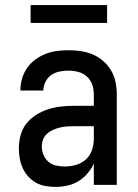

<svg xmlns="http://www.w3.org/2000/svg" viewBox="-20 -725 540 753"><path d="M197 8Q178 8 158 4.5Q138 1 121 -8.5Q104 -18 90.5 -33Q77 -48 69 -66Q61 -84 57.5 -103.5Q54 -123 54 -142Q54 -168 60.5 -193.5Q67 -219 83 -239.5Q99 -260 121 -274Q143 -288 167.5 -296Q192 -304 217.5 -307Q243 -310 269 -310H348V-355Q348 -375 341.5 -393.5Q335 -412 320.5 -425Q306 -438 287 -443Q268 -448 249 -448Q231 -448 213.5 -444.5Q196 -441 181.5 -431Q167 -421 158.5 -404.5Q150 -388 150 -370Q150 -370 150 -370Q150 -370 150 -370H60Q60 -370 60 -370.5Q60 -371 60 -371Q60 -394 66.5 -416.5Q73 -439 86 -458Q99 -477 118 -491Q137 -505 158.5 -513.5Q180 -522 202.5 -525Q225 -528 249 -528Q273 -528 297 -524.5Q321 -521 343.5 -511.5Q366 -502 384.5 -486Q403 -470 415.5 -449Q428 -428 433 -404Q438 -380 438 -355V0H348V-83Q338 -62 322.5 -44Q307 -26 287 -14Q267 -2 244 3Q221 8 197 8ZM233 -72Q255 -72 277 -78Q299 -84 316 -99Q333 -114 340.5 -136Q348 -158 348 -180V-230H269Q255 -230 241 -229Q227 -228 213.5 -224.5Q200 -221 187.5 -215.5Q175 -210 164.5 -200.5Q154 -191 149 -178Q144 -165 144 -151Q144 -134 150.5 -118Q157 -102 169.5 -91Q182 -80 199 -76Q216 -72 233 -72ZM100 -635V-705H400V-635Z"/></svg>

Font: Iosevka SS04 Medium
Style: Regular
Weight: 500
Monospace: yes
Designer: Belleve Invis
Foundry: Belleve Invis
Version: Version 19.0.0; ttfautohint (v1.8.4)